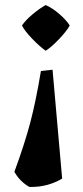

<svg xmlns="http://www.w3.org/2000/svg" viewBox="-20 -525 330 760"><path d="M67 -424Q81 -445 109 -468.5Q137 -492 161 -505Q188 -493 215.5 -469Q243 -445 256 -424Q244 -402 214 -370.5Q184 -339 161 -324Q138 -340 108 -371Q78 -402 67 -424ZM104 215Q100 215 96 215Q57 192 37 155Q78 43 100 -40.5Q122 -124 142 -244L188 -249L226 182Q170 215 104 215Z"/></svg>

Font: Almendra SC
Style: Bold
Weight: 700
Designer: Ana Sanfelippo
Foundry: Ana Sanfelippo
Version: Version 1.003